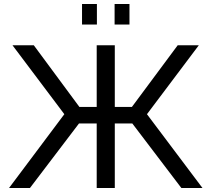

<svg xmlns="http://www.w3.org/2000/svg" viewBox="-20 -935 1052 955"><path d="M25 0 300 -367 42 -710H148L375 -403H461V-710H551V-403H636L864 -710H969L711 -367L987 0H882L638 -321H551V0H461V-321H373L129 0ZM388 -813V-915H462V-813ZM550 -915H624V-813H550Z"/></svg>

Font: YasnoRaleway Medium
Style: Regular
Weight: 500
Designer: Matt McInerney, Pablo Impallari, Rodrigo Fuenzalida
Foundry: Matt McInerney, Pablo Impallari, Rodrigo Fuenzalida
Version: Version 4.026